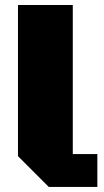

<svg xmlns="http://www.w3.org/2000/svg" viewBox="-20 -736 408 756"><path d="M171.9 0 50.8 -121.1V-716.3H266.6V-129.4H363.3V0Z"/></svg>

Font: Black Ops One
Style: Regular
Weight: 400
Designer: James Grieshaber, Eben Sorkin
Foundry: Sorkin Type Co.
Version: Version 1.004; ttfautohint (v1.8.4.7-5d5b)